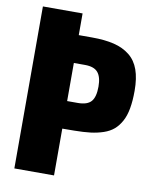

<svg xmlns="http://www.w3.org/2000/svg" viewBox="-89 -877 757 945"><g transform="rotate(10 289.5 -405.0)"><path d="M246.6 -371.6H299.8Q347.2 -371.6 366.7 -394Q386.2 -416.5 386.2 -468.3Q386.2 -516.6 366.9 -539.3Q347.7 -562 302.2 -562H246.6ZM48.3 0V-809.6H246.6V-701.2H312.5Q377.4 -701.2 423.3 -689.9Q469.2 -678.7 501.7 -652.8Q534.2 -627 549.6 -584Q564.9 -541 564.9 -479Q564.9 -428.7 558.1 -390.6Q551.3 -352.5 536.6 -325.7Q522 -298.8 501.7 -281.2Q481.4 -263.7 451.2 -253.4Q420.9 -243.2 387 -239Q353 -234.9 306.6 -234.4L246.6 -233.9V0Z"/></g></svg>

Font: Oswald
Style: Heavy
Weight: 800
Designer: Vernon Adams
Foundry: Vernon Adams
Version: 3.0; ttfautohint (v0.95) -l 8 -r 50 -G 200 -x 0 -w "G" -W -c